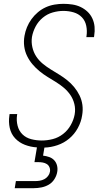

<svg xmlns="http://www.w3.org/2000/svg" viewBox="-20 -763 540 1003"><path d="M57 220 63 183H163Q175 183 187.5 181Q200 179 211.5 173Q223 167 231 156.5Q239 146 241 134Q243 122 238.5 111Q234 100 224.5 94Q215 88 203.5 86Q192 84 180 84H160L173 7Q140 5 110 -6.5Q80 -18 59 -40.5Q38 -63 31 -94.5Q24 -126 29 -159L30 -167H70L69 -161Q65 -133 72 -106Q79 -79 97.5 -61Q116 -43 143 -36Q170 -29 198 -29Q227 -29 256 -36.5Q285 -44 309.5 -63Q334 -82 349.5 -109.5Q365 -137 370 -165Q375 -193 368.5 -219.5Q362 -246 347.5 -267Q333 -288 313.5 -304.5Q294 -321 272 -334.5Q250 -348 228 -361.5Q206 -375 186 -391.5Q166 -408 149.5 -427.5Q133 -447 121.5 -470.5Q110 -494 106.5 -521Q103 -548 108 -576Q112 -599 121 -621Q130 -643 144.5 -663Q159 -683 178 -699Q197 -715 219 -725Q241 -735 265 -739Q289 -743 311 -743Q335 -743 358 -739.5Q381 -736 401 -726.5Q421 -717 437 -702Q453 -687 462.5 -666.5Q472 -646 474 -623Q476 -600 472 -576L471 -569H431L432 -575Q436 -602 430.5 -628.5Q425 -655 407.5 -673Q390 -691 364.5 -698.5Q339 -706 311 -706Q284 -706 255.5 -698Q227 -690 203.5 -670.5Q180 -651 166 -624.5Q152 -598 147 -570Q143 -543 149 -516.5Q155 -490 169 -468.5Q183 -447 203 -430.5Q223 -414 245 -400.5Q267 -387 289 -373.5Q311 -360 331 -344Q351 -328 367.5 -308Q384 -288 395.5 -264.5Q407 -241 410.5 -214.5Q414 -188 409 -160Q404 -126 386.5 -94Q369 -62 341.5 -39Q314 -16 280 -4.5Q246 7 212 8L205 50Q222 52 237.5 57.5Q253 63 263.5 74.5Q274 86 278 102Q282 118 279 135Q276 154 264.5 172.5Q253 191 235 201.5Q217 212 196.5 216Q176 220 157 220Z"/></svg>

Font: Iosevka Curly Extralight
Style: Italic
Weight: 200
Italic angle: -9°
Monospace: yes
Designer: Belleve Invis
Foundry: Belleve Invis
Version: Version 22.1.2; ttfautohint (v1.8.4)